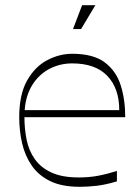

<svg xmlns="http://www.w3.org/2000/svg" viewBox="-20 -703 538 739"><path d="M287 16Q218 16 173 -6Q128 -28 102 -66Q76 -104 65 -152Q54 -200 54 -252Q54 -339 84 -392.5Q114 -446 161 -471Q208 -496 258 -496Q339 -496 383 -463Q427 -430 444.5 -375Q462 -320 462 -252H74Q74 -207 82.5 -165Q91 -123 114 -90.5Q137 -58 178 -39Q219 -20 283 -20Q323 -20 357.5 -26.5Q392 -33 430 -45V-5Q387 8 353 12Q319 16 287 16ZM439 -279Q439 -363 393 -411Q347 -459 258 -459Q210 -459 169.5 -437.5Q129 -416 104 -375.5Q79 -335 75 -279ZM261 -591 296 -683H347L292 -591Z"/></svg>

Font: Ojuju ExtraLight
Style: Regular
Weight: 200
Designer: Chisaokwu Joboson, Mirko Velimirovic
Foundry: Udi Foundry
Version: Version 1.000